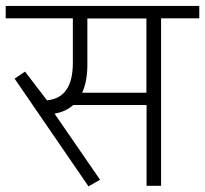

<svg xmlns="http://www.w3.org/2000/svg" viewBox="-34 -644 710 665"><path d="M218.3 -425.8V-580.6H-14.2V-623.5H656.2V-580.6H523.9V-0.5H473.6V-280.3H219.7Q193.4 -256.8 154.8 -250.5L312.5 -21.5L272.5 1.5L16.6 -371.6L52.7 -396L128.9 -296.4Q218.3 -305.2 218.3 -425.8ZM268.6 -420.4Q268.6 -361.8 250.5 -322.8H473.1V-580.1H268.6Z"/></svg>

Font: Yantramanav Light
Style: Regular
Weight: 300
Version: Version 1.001;PS 1.0;hotconv 1.0.72;makeotf.lib2.5.5900; ttf